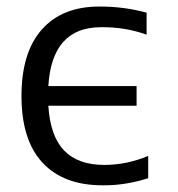

<svg xmlns="http://www.w3.org/2000/svg" viewBox="-20 -550 537 580"><path d="M126 -290H392.6V-230.5H126Q131.8 -138.7 173.8 -95.2Q215.8 -51.8 294.9 -51.8Q363.3 -51.8 427.7 -79.1V-11.7Q357.4 10.7 290 9.8Q171.9 9.8 108.4 -58.6Q44.9 -127 44.9 -259.8Q44.9 -391.6 106.4 -460.9Q168 -530.3 280.3 -530.3Q355.5 -530.3 422.9 -511.7V-445.3Q357.4 -468.8 285.2 -467.8Q136.7 -467.8 126 -290Z"/></svg>

Font: Mgen+ 1c regular
Style: Regular
Weight: 400
Designer: [Source Han Sans]
Ryoko NISHIZUKA  (kana & ideographs); Paul D. Hunt (Latin, Greek & Cyrillic); Wenlong ZHANG  (bopomofo
Version: Version 1.059.20150602